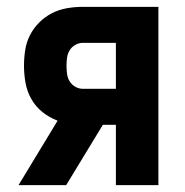

<svg xmlns="http://www.w3.org/2000/svg" viewBox="-20 -540 540 560"><path d="M34 0 148 -188Q124 -197 104 -213Q84 -229 71.5 -251Q59 -273 54.5 -298Q50 -323 50 -348Q50 -371 53.5 -394Q57 -417 67.5 -437.5Q78 -458 94.5 -474.5Q111 -491 131.5 -501.5Q152 -512 175 -516Q198 -520 221 -520H442V0H318V-176H280L173 0ZM221 -281H318V-415H221Q210 -415 199.5 -409Q189 -403 183 -393Q177 -383 175.5 -371.5Q174 -360 174 -348Q174 -337 175.5 -325Q177 -313 183 -303Q189 -293 199.5 -287Q210 -281 221 -281Z"/></svg>

Font: Iosevka Curly Extrabold
Style: Regular
Weight: 800
Monospace: yes
Designer: Belleve Invis
Foundry: Belleve Invis
Version: Version 22.1.2; ttfautohint (v1.8.4)